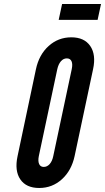

<svg xmlns="http://www.w3.org/2000/svg" viewBox="-20 -929 524 957"><path d="M175.5 8Q240.5 8 288.5 -35.5Q336.5 -79 352 -151.5L444 -584.5Q459.5 -656.5 429.8 -699.8Q400 -743 335.5 -743Q270.5 -743 222.5 -699.8Q174.5 -656.5 159 -583.5L67.5 -150.5Q52 -78 81.2 -35Q110.5 8 175.5 8ZM198 -97Q181.5 -97 175 -111.5Q168.5 -126 173.5 -151L265.5 -584Q271 -609 283.5 -623.5Q296 -638 313 -638Q330 -638 336.5 -623.8Q343 -609.5 337.5 -584L245.5 -151Q240.5 -126 227.8 -111.5Q215 -97 198 -97ZM272.5 -830H466.5L483.5 -909H289.5Z"/></svg>

Font: League Gothic
Style: Italic
Weight: 400
Designer: The League of Moveable Type
Version: Version 1.600; ttfautohint (v1.8.3)